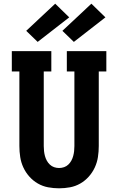

<svg xmlns="http://www.w3.org/2000/svg" viewBox="-20 -1012 640 1040"><path d="M300 8Q270 8 240.5 2.5Q211 -3 185 -18Q159 -33 139 -55.5Q119 -78 106.5 -105Q94 -132 89.5 -161.5Q85 -191 85 -221V-625H44V-735H258V-625H217V-221Q217 -207 218.5 -193.5Q220 -180 223.5 -167Q227 -154 233.5 -142Q240 -130 250 -120.5Q260 -111 273 -106.5Q286 -102 300 -102Q314 -102 327 -106.5Q340 -111 350 -120.5Q360 -130 366.5 -142Q373 -154 376.5 -167Q380 -180 381.5 -193.5Q383 -207 383 -221V-625H342V-735H556V-625H515V-221Q515 -191 510.5 -161.5Q506 -132 493.5 -105Q481 -78 461 -55.5Q441 -33 415 -18Q389 -3 359.5 2.5Q330 8 300 8ZM380 -785 318 -845 475 -992 551 -918ZM184 -785 122 -845 279 -992 355 -918Z"/></svg>

Font: Iosevka HT Extrabold Extended
Style: Regular
Weight: 800
Width: 7
Monospace: yes
Designer: Belleve Invis
Foundry: Belleve Invis
Version: Version 32.3.0; ttfautohint (v1.8.4)